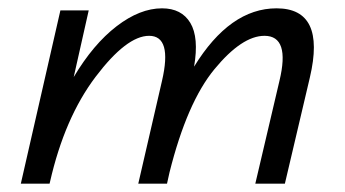

<svg xmlns="http://www.w3.org/2000/svg" viewBox="-20 -441 828 461"><path d="M644 -421Q763 -421 724 -255L664 0H593L651 -247Q677 -355 615 -355Q561 -355 495 -275Q429 -195 387 -27L381 0H312L369 -247Q394 -355 338 -355Q284 -355 209.5 -256.5Q135 -158 100 -4L99 0H30L125 -416H193L157 -256Q204 -335 260 -378Q316 -421 369 -421Q416 -421 437 -386Q458 -351 446 -281Q532 -421 644 -421Z"/></svg>

Font: EauTestInfant Medium
Style: Italic
Weight: 500
Italic angle: -12°
Designer: Christian Thalmann (Catharsis Fonts)
Version: Version 0.001;PS 000.001;hotconv 1.0.88;makeotf.lib2.5.64775